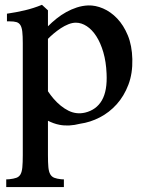

<svg xmlns="http://www.w3.org/2000/svg" viewBox="-20 -505 584 782"><path d="M175.3 126.5Q175.3 157.2 177 175.8Q178.7 194.3 184.6 204.6Q190.4 214.8 200.9 219Q211.4 223.1 229 225.1L240.2 225.6V256.8H5.4V225.6L17.1 225.1Q35.6 223.1 46.6 219.2Q57.6 215.3 63.5 205.1Q69.3 194.8 71 176.3Q72.8 157.7 72.8 127V-329.6Q72.8 -358.4 70.8 -376Q68.8 -393.6 63 -402.8Q57.1 -412.1 46.9 -415Q36.6 -418 20 -418H8.3V-449.2Q45.4 -454.6 80.8 -462.9Q116.2 -471.2 150.9 -485.4L175.3 -462.9V-397.9Q191.4 -414.1 210.2 -429.2Q229 -444.3 249.8 -455.8Q270.5 -467.3 293 -474.6Q315.4 -481.9 338.9 -482.9Q368.7 -483.9 399.9 -470.5Q431.2 -457 457.3 -429.7Q483.4 -402.3 500.5 -361.1Q517.6 -319.8 519 -264.2Q520.5 -206.1 502.9 -159.9Q485.4 -113.8 455.3 -80.3Q425.3 -46.9 386.5 -26.9Q347.7 -6.8 306.2 -1Q260.7 10.7 222.7 3.4Q210 1 198 -3.4Q186 -7.8 175.3 -13.2ZM175.3 -133.3Q186 -117.2 198.2 -103Q226.6 -70.3 258.8 -54.2Q291 -38.1 326.7 -46.4Q372.6 -57.6 395 -96.4Q417.5 -135.3 414.1 -205.1Q412.1 -253.4 400.9 -292Q389.6 -330.6 372.3 -357.4Q355 -384.3 333.3 -398.4Q311.5 -412.6 289.1 -412.6Q274.4 -412.6 258.5 -406.2Q242.7 -399.9 227.5 -389.9Q212.4 -379.9 198.7 -368.4Q185.1 -356.9 175.3 -346.7Z"/></svg>

Font: VarendraSemibold
Style: Regular
Weight: 600
Designer: Jacob Thomas
Foundry: Bangla Type Foundry
Version: Version 1.008